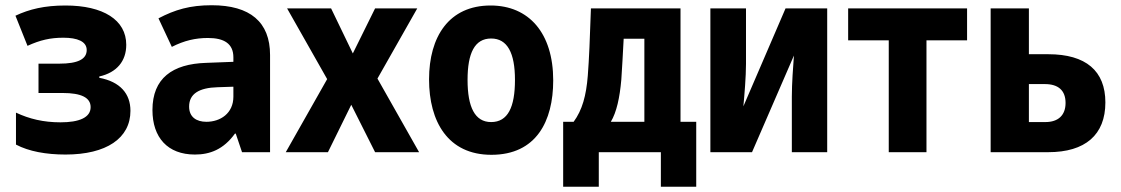

<svg xmlns="http://www.w3.org/2000/svg" viewBox="-20 -581 4280 733"><path d="M230 9C386 9 478 -53 478 -158C478 -223 439 -269 359 -284V-289C426 -304 462 -348 462 -410C462 -505 374 -560 230 -560C150 -560 92 -546 39 -521L85 -406C133 -428 172 -437 222 -437C275 -437 311 -423 311 -390C311 -355 277 -338 207 -338H127V-226H219C291 -226 326 -208 326 -172C326 -132 282 -114 211 -114C146 -114 92 -127 41 -151V-29C90 -3 156 9 230 9Z M724 9C781 9 833 -10 877 -71H880L904 0H1011V-371C1011 -497 935 -561 788 -561C705 -561 648 -544 585 -511L636 -402C683 -426 726 -436 774 -436C836 -436 871 -414 871 -362V-345L767 -341C638 -337 562 -282 562 -161C562 -56 620 9 724 9ZM768 -116C730 -116 702 -134 702 -174C702 -223 740 -246 811 -248L871 -250V-212C871 -148 821 -116 768 -116Z M1071 0H1232L1321 -181L1412 0H1580L1421 -281L1573 -549H1412L1327 -377L1244 -549H1076L1229 -279Z M1856 10C2027 10 2092 -118 2092 -274C2092 -455 1999 -560 1853 -560C1694 -560 1618 -441 1618 -278C1618 -117 1690 10 1856 10ZM1855 -115C1793 -115 1765 -172 1765 -276C1765 -378 1792 -434 1855 -434C1917 -434 1946 -379 1946 -276C1946 -172 1919 -115 1855 -115Z M2130 132H2266V0H2503V132H2638V-116H2578V-549H2236C2232 -431 2229 -356 2224 -292C2218 -216 2203 -161 2170 -116H2130ZM2352 -277C2355 -324 2358 -372 2361 -433H2440V-116H2312C2334 -153 2346 -208 2352 -277Z M2692 0H2851L3011 -369C3008 -328 3003 -263 3003 -212V0H3138V-549H2979L2818 -175C2822 -218 2828 -288 2828 -337V-549H2692Z M3373 0H3517V-427H3672V-549H3218V-427H3373Z M3762 0H3982C4123 0 4200 -66 4200 -190C4200 -310 4126 -374 3982 -374H3908V-549H3762ZM3908 -115V-260H3969C4020 -260 4048 -236 4048 -188C4048 -141 4020 -115 3971 -115Z"/></svg>

Font: Noto Sans Mono Condensed ExtraBold
Style: Regular
Weight: 800
Width: 3
Designer: Monotype Design Team
Foundry: Monotype Imaging Inc.
Version: Version 2.014